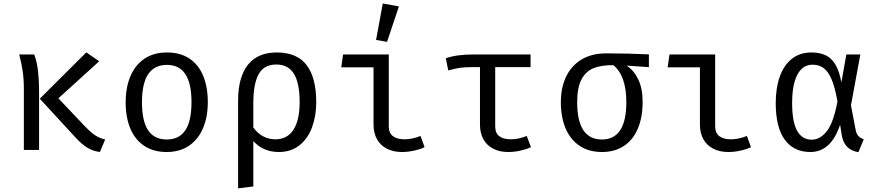

<svg xmlns="http://www.w3.org/2000/svg" viewBox="-20 -848 4963 1086"><path d="M468.2 -551.8 541 -501.5 310.3 -291.8 461 -132.8Q494.4 -98.5 519 -82.3Q543.6 -66.2 574.9 -59L545.1 11.8Q503.6 6.2 472.8 -13.3Q442.1 -32.8 408.2 -69.2L205.1 -289.7ZM173.8 -540Q189.7 -495.9 195.4 -443.3Q201 -390.8 201 -332.8V0H114.9V-349.2Q114.9 -400 108.2 -445.6Q101.5 -491.3 88.7 -540Z M1155.4 -270.3Q1155.4 -186.7 1128.5 -123.1Q1101.5 -59.5 1049.2 -23.8Q996.9 11.8 923.1 11.8Q848.2 11.8 796.2 -22.8Q744.1 -57.4 717.4 -120.5Q690.8 -183.6 690.8 -269.2Q690.8 -353.3 717.7 -416.9Q744.6 -480.5 797.2 -515.9Q849.7 -551.3 924.1 -551.3Q999 -551.3 1050.8 -517.2Q1102.6 -483.1 1129 -419.7Q1155.4 -356.4 1155.4 -270.3ZM783.1 -269.2Q783.1 -163.1 817.9 -111Q852.8 -59 923.1 -59Q993.3 -59 1028.2 -111Q1063.1 -163.1 1063.1 -270.3Q1063.1 -376.9 1028.2 -429Q993.3 -481 924.1 -481Q853.8 -481 818.5 -429Q783.1 -376.9 783.1 -269.2Z M1768.7 -270.3Q1768.7 -192.3 1745.1 -128.2Q1721.5 -64.1 1673.8 -26.2Q1626.2 11.8 1557.4 11.8Q1468.2 11.8 1412.8 -50.3V206.7L1326.7 217.4V-277.4Q1326.7 -411.8 1382.3 -481.5Q1437.9 -551.3 1545.1 -551.3Q1660 -551.3 1714.4 -479.7Q1768.7 -408.2 1768.7 -270.3ZM1412.8 -263.6V-127.7Q1434.4 -95.4 1466.9 -77.7Q1499.5 -60 1537.9 -60Q1604.6 -60 1639.7 -114.1Q1674.9 -168.2 1674.9 -270.8Q1674.9 -377.9 1642.6 -430.5Q1610.3 -483.1 1543.1 -483.1Q1472.8 -483.1 1442.8 -428.2Q1412.8 -373.3 1412.8 -263.6Z M2092.8 -467.2H1910.3L1920.5 -540H2179V-133.3Q2179 -95.4 2202.8 -77.7Q2226.7 -60 2268.2 -60Q2311.3 -60 2358.5 -79L2381.5 -15.9Q2362.1 -5.1 2325.1 3.3Q2288.2 11.8 2253.3 11.8Q2205.1 11.8 2168.7 -6.7Q2132.3 -25.1 2112.6 -60Q2092.8 -94.9 2092.8 -143.1ZM2107.2 -622.1 2145.1 -828.2 2236.4 -811.8 2169.2 -611.3Z M2983.1 -15.9Q2963.1 -5.1 2926.4 3.3Q2889.7 11.8 2854.9 11.8Q2806.2 11.8 2770 -6.7Q2733.8 -25.1 2714.4 -60Q2694.9 -94.9 2694.9 -143.1V-468.2H2648.7Q2610.3 -468.2 2583.6 -464.6Q2556.9 -461 2515.4 -449.7L2501.5 -518.5Q2535.9 -530.3 2574.1 -535.1Q2612.3 -540 2661 -540H2981V-468.2H2781V-133.3Q2781 -94.9 2804.4 -77.4Q2827.7 -60 2869.2 -60Q2912.3 -60 2959.5 -79Z M3650.3 -468.2 3523.6 -476.9Q3564.6 -451.8 3589.7 -399.7Q3614.9 -347.7 3614.9 -272.3Q3614.9 -184.6 3587.9 -120.8Q3561 -56.9 3509.2 -22.6Q3457.4 11.8 3384.6 11.8Q3311.3 11.8 3259 -22.8Q3206.7 -57.4 3179.5 -121Q3152.3 -184.6 3152.3 -269.7Q3152.3 -353.3 3182.6 -415.6Q3212.8 -477.9 3270.5 -512.1Q3328.2 -546.2 3408.7 -546.2Q3527.2 -546.2 3650.3 -540.5ZM3522.6 -270.8Q3522.6 -419.5 3449.2 -479.5Q3383.1 -480 3339 -463.1Q3294.9 -446.2 3269.7 -400Q3244.6 -353.8 3244.6 -269.7Q3244.6 -59 3384.6 -59Q3453.3 -59 3487.9 -111.3Q3522.6 -163.6 3522.6 -270.8Z M3939 -467.2H3756.4L3766.7 -540H4025.1V-133.3Q4025.1 -95.4 4049 -77.7Q4072.8 -60 4114.4 -60Q4157.4 -60 4204.6 -79L4227.7 -15.9Q4208.2 -5.1 4171.3 3.3Q4134.4 11.8 4099.5 11.8Q4051.3 11.8 4014.9 -6.7Q3978.5 -25.1 3958.7 -60Q3939 -94.9 3939 -143.1Z M4739 -382.1 4767.2 -540H4846.2L4793.3 -252.3L4820 -112.3Q4824.1 -91.3 4834.6 -79.5Q4845.1 -67.7 4865.6 -60L4835.4 12.8Q4754.4 0 4741 -84.6L4731.8 -142.6Q4680.5 11.8 4563.6 11.8Q4469.7 11.8 4418.7 -57.9Q4367.7 -127.7 4367.7 -265.1Q4367.7 -349.7 4390.5 -414.4Q4413.3 -479 4458.7 -515.1Q4504.1 -551.3 4569.2 -551.3Q4616.4 -551.3 4650 -535.4Q4683.6 -519.5 4705.6 -482.3Q4727.7 -445.1 4739 -382.1ZM4460.5 -265.1Q4460.5 -159.5 4488.5 -108.7Q4516.4 -57.9 4571.8 -57.9Q4617.4 -57.9 4655.4 -104.1Q4693.3 -150.3 4716.9 -273.8Q4703.1 -354.4 4683.3 -400Q4663.6 -445.6 4637.7 -463.8Q4611.8 -482.1 4575.9 -482.1Q4520.5 -482.1 4490.5 -426.2Q4460.5 -370.3 4460.5 -265.1Z"/></svg>

Font: Fira Code Fixed
Style: Regular
Weight: 400
Monospace: yes
Designer: Carrois Corporate, Edenspiekermann AG, Nikita Prokopov
Foundry: Carrois Corporate, Edenspiekermann AG, Nikita Prokopov
Version: Version 5.002